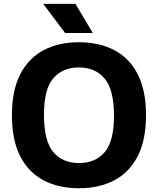

<svg xmlns="http://www.w3.org/2000/svg" viewBox="-20 -969 821 998"><path d="M390.5 9.5Q285 9.5 206.5 -31.8Q128 -73 85 -157Q42 -241 42 -370Q42 -499 85.2 -583Q128.5 -667 206.8 -708.2Q285 -749.5 390.5 -749.5Q496 -749.5 574.5 -708.2Q653 -667 696 -582.8Q739 -498.5 739 -370Q739 -241.5 695.8 -157.2Q652.5 -73 574 -31.8Q495.5 9.5 390.5 9.5ZM390.5 -121.5Q476 -121.5 524.2 -178.2Q572.5 -235 572.5 -366.5Q572.5 -503 523.8 -560.8Q475 -618.5 390.5 -618.5Q305.5 -618.5 257 -562Q208.5 -505.5 208.5 -373.5Q208.5 -236 256.8 -178.8Q305 -121.5 390.5 -121.5ZM318.5 -797.5 204.5 -949H372L462.5 -797.5Z"/></svg>

Font: Encode Sans
Style: Bold
Weight: 700
Designer: Multiple Designers
Foundry: Impallari Type
Version: Version 3.002; ttfautohint (v1.8.3) -l 8 -r 50 -G 200 -x 14 